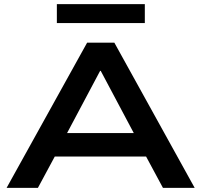

<svg xmlns="http://www.w3.org/2000/svg" viewBox="-20 -912 977 932"><path d="M12 0 403 -705H535L925 0H771L665 -197L733 -152H202L270 -197L164 0ZM466 -568 288 -233 251 -266H684L647 -233L469 -568ZM256 -800V-892H683V-800Z"/></svg>

Font: Nunito Sans 10pt Expanded
Style: Bold
Weight: 700
Width: 7
Designer: Vernon Adams
Foundry: Vernon Adams
Version: Version 3.101;gftools[0.9.27]